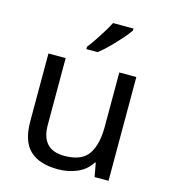

<svg xmlns="http://www.w3.org/2000/svg" viewBox="-114 -857 847 958"><g transform="rotate(15 309.0 -378.0)"><path d="M533 -536V0H461L448 -71H444Q418 -29 372 -9.5Q326 10 274 10Q177 10 128 -36.5Q79 -83 79 -185V-536H168V-191Q168 -63 287 -63Q376 -63 410.5 -113Q445 -163 445 -257V-536ZM457 -756Q445 -738 420 -709.5Q395 -681 366.5 -652.5Q338 -624 314 -606H256V-618Q271 -637 288.5 -663Q306 -689 323 -716.5Q340 -744 351 -766H457Z"/></g></svg>

Font: Noto Sans Linear A
Style: Regular
Weight: 400
Designer: Monotype Design Team
Foundry: Monotype Imaging Inc.
Version: Version 2.002; ttfautohint (v1.8.4.7-5d5b)